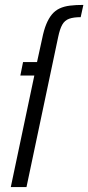

<svg xmlns="http://www.w3.org/2000/svg" viewBox="-20 -763 360 783"><path d="M24 0 120 -455H63L74 -510H131L152 -606Q159 -641 169 -665Q179 -689 192 -704.5Q205 -720 223 -728.5Q241 -737 265 -740Q289 -743 320 -743L309 -693Q280 -693 262 -686.5Q244 -680 234 -662.5Q224 -645 217 -611L88 0Z"/></svg>

Font: Saira ExtraCondensed
Style: Italic
Weight: 400
Width: 2
Italic angle: -12°
Designer: Hector Gatti with collaboration of the Omnibus-Type team
Foundry: Omnibus-Type
Version: Version 1.101